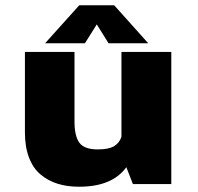

<svg xmlns="http://www.w3.org/2000/svg" viewBox="-20 -698 750 728"><path d="M542 -534H391.5L347 -605.5L302 -534H151L280.5 -678H413ZM280 10Q235 10 198.8 -1.2Q162.5 -12.5 134 -36.2Q105.5 -60 90 -100.5Q74.5 -141 74.5 -196V-501H262.5V-237Q262.5 -182 281 -156.8Q299.5 -131.5 351 -131.5Q392.5 -131.5 413 -144Q433.5 -156.5 440.5 -180V-501H629.5V0H484L459 -64Q405.5 10 280 10Z"/></svg>

Font: League Mono ExtraBold
Style: Regular
Weight: 800
Width: 6
Designer: Tyler Finck
Foundry: The League of Moveable Type / Tyler Finck
Version: Version 2.210